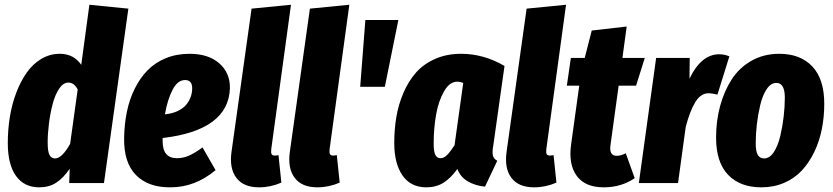

<svg xmlns="http://www.w3.org/2000/svg" viewBox="-20 -780 3547 818"><path d="M360.8 -759.8 526.9 -743.2 422.9 0H274.9L276.9 -61Q249.5 -21 219.2 -1.5Q189 18.1 147 18.1Q83 18.1 48.1 -30.5Q13.2 -79.1 13.2 -170.9Q13.2 -227.5 22 -282Q30.8 -336.4 49.3 -385Q67.9 -433.6 93.8 -470.5Q119.6 -507.3 156 -529.1Q192.4 -550.8 234.9 -550.8Q293.5 -550.8 326.2 -503.9ZM271 -428.2Q249.5 -428.2 231.9 -402.1Q214.4 -376 204.1 -335.9Q193.8 -295.9 188.5 -253.2Q183.1 -210.4 183.1 -172.9Q183.1 -133.3 191.2 -119.1Q199.2 -105 214.8 -105Q243.7 -105 278.8 -167L311 -398.9Q295.9 -428.2 271 -428.2Z M787.6 -550.8Q868.2 -550.8 914.6 -509.8Q960.9 -468.8 959.5 -403.8Q953.6 -225.1 672.9 -191.9V-178.2Q672.9 -106 733.9 -106Q760.3 -106 785.2 -116.9Q810.1 -127.9 842.8 -151.9L898.4 -55.2Q811.5 18.1 706.5 18.1Q611.8 19 559.3 -34.2Q506.8 -87.4 508.8 -192.9Q509.8 -252 520.8 -304.7Q531.7 -357.4 554.2 -402.6Q576.7 -447.8 608.9 -480.7Q641.1 -513.7 686.8 -532.2Q732.4 -550.8 787.6 -550.8ZM682.6 -293Q713.9 -295.9 737.3 -307.1Q760.7 -318.4 773.7 -334.2Q786.6 -350.1 792.7 -367.7Q798.8 -385.3 798.8 -403.8Q798.8 -439 768.6 -439Q736.8 -439 715.3 -397.7Q693.8 -356.4 682.6 -293Z M1219.7 -759.8 1135.7 -145Q1133.8 -129.9 1137.2 -123.5Q1140.6 -117.2 1150.4 -117.2Q1156.7 -117.2 1166.5 -119.1L1178.7 -2Q1132.8 18.1 1083.5 18.1Q1017.6 18.1 987.1 -22.2Q956.5 -62.5 966.3 -132.8L1051.8 -743.2Z M1468.3 -759.8 1384.3 -145Q1382.3 -129.9 1385.7 -123.5Q1389.2 -117.2 1398.9 -117.2Q1405.3 -117.2 1415 -119.1L1427.2 -2Q1381.3 18.1 1332 18.1Q1266.1 18.1 1235.6 -22.2Q1205.1 -62.5 1214.8 -132.8L1300.3 -743.2Z M1514.6 -410.2 1536.6 -694.8H1677.2L1619.6 -410.2Z M1944.3 -550.8Q2041 -550.8 2129.4 -499L2081.5 -159.2Q2076.7 -133.3 2079.8 -118.2Q2083 -103 2098.6 -95.2L2046.4 15.1Q2004.4 11.2 1972.7 -7.6Q1940.9 -26.4 1928.7 -60.1Q1900.4 -21 1869.4 -1.5Q1838.4 18.1 1796.4 18.1Q1730 18.1 1694.8 -32.5Q1659.7 -83 1659.7 -170.9Q1659.7 -229 1668.7 -282.2Q1677.7 -335.4 1699.2 -385.3Q1720.7 -435.1 1752.7 -471.2Q1784.7 -507.3 1834 -529.1Q1883.3 -550.8 1944.3 -550.8ZM1928.7 -432.1Q1895.5 -432.1 1871.8 -390.9Q1848.1 -349.6 1837.9 -291.3Q1827.6 -232.9 1827.6 -167Q1827.6 -133.3 1835 -119.6Q1842.3 -106 1857.4 -106Q1871.6 -106 1885.5 -120.4Q1899.4 -134.8 1916.5 -161.1L1953.6 -426.8Q1939.5 -432.1 1928.7 -432.1Z M2391.6 -759.8 2307.6 -145Q2305.7 -129.9 2309.1 -123.5Q2312.5 -117.2 2322.3 -117.2Q2328.6 -117.2 2338.4 -119.1L2350.6 -2Q2304.7 18.1 2255.4 18.1Q2189.5 18.1 2158.9 -22.2Q2128.4 -62.5 2138.2 -132.8L2223.6 -743.2Z M2615.7 -415 2581.1 -163.1Q2573.7 -116.2 2607.9 -116.2Q2625.5 -116.2 2646 -127L2684.1 -21Q2627.4 18.1 2551.8 18.1Q2473.1 18.1 2437.3 -30.5Q2401.4 -79.1 2413.1 -164.1L2447.8 -415H2395L2412.1 -533.2H2471.2L2501 -649.9L2649.9 -667L2631.8 -533.2H2727.1L2689.9 -415Z M3044.4 -548.8Q3065.9 -548.8 3087.4 -540L3036.6 -377Q3012.2 -382.8 2999.5 -382.8Q2965.3 -382.8 2942.1 -344.7Q2918.9 -306.6 2901.4 -238.8L2868.7 0H2701.7L2775.4 -533.2H2918.5L2917.5 -444.8Q2967.3 -548.8 3044.4 -548.8Z M3223.6 18.1Q3132.8 18.1 3081.8 -35.4Q3030.8 -88.9 3030.8 -193.8Q3030.8 -264.2 3047.6 -327.1Q3064.5 -390.1 3096.7 -440.7Q3128.9 -491.2 3181.4 -521Q3233.9 -550.8 3299.8 -550.8Q3390.1 -550.8 3440.9 -496.8Q3491.7 -442.9 3491.7 -337.9Q3491.7 -281.7 3481.4 -230.2Q3471.2 -178.7 3449.5 -133.3Q3427.7 -87.9 3396.7 -54.2Q3365.7 -20.5 3321.3 -1.2Q3276.9 18.1 3223.6 18.1ZM3235.8 -105Q3258.8 -105 3276.6 -131.8Q3294.4 -158.7 3304.2 -200.2Q3314 -241.7 3318.8 -283.7Q3323.7 -325.7 3323.7 -363.8Q3323.7 -426.8 3287.6 -426.8Q3264.2 -426.8 3246.3 -400.1Q3228.5 -373.5 3218.8 -332Q3209 -290.5 3204.3 -248.8Q3199.7 -207 3199.7 -168.9Q3199.7 -134.8 3208.5 -119.9Q3217.3 -105 3235.8 -105Z"/></svg>

Font: Fira Sans Compressed ExtraBold
Style: Italic
Weight: 800
Width: 3
Italic angle: -8°
Designer: Carrois Corporate & Edenspiekermann AG
Foundry: Carrois Corporate GbR & Edenspiekermann AG
Version: Version 4.203;PS 004.203;hotconv 1.0.88;makeotf.lib2.5.64775